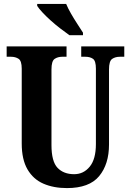

<svg xmlns="http://www.w3.org/2000/svg" viewBox="-20 -951 668 981"><path d="M322 10Q254 10 202 -12.5Q150 -35 120.5 -85.5Q91 -136 91 -218V-600Q91 -640 75 -650.5Q59 -661 36 -661H14V-714H320V-661H298Q275 -661 259 -650Q243 -639 243 -596V-210Q243 -126 274 -93.5Q305 -61 359 -61Q407 -61 438.5 -99.5Q470 -138 470 -215V-600Q470 -640 455 -650.5Q440 -661 416 -661H395V-714H615V-661H593Q569 -661 553 -650Q537 -639 537 -596V-213Q537 -112 486.5 -51Q436 10 322 10ZM335 -771Q315 -785 289.5 -804.5Q264 -824 239.5 -846Q215 -868 196.5 -888Q178 -908 170 -921V-931H318Q327 -909 342.5 -882Q358 -855 375 -829Q392 -803 404 -784V-771Z"/></svg>

Font: Noto Serif ExtraCondensed ExtraBold
Style: Regular
Weight: 800
Width: 2
Designer: Monotype Design Team
Foundry: Monotype Imaging Inc.
Version: Version 2.013; ttfautohint (v1.8.4.7-5d5b)